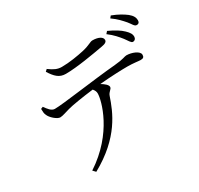

<svg xmlns="http://www.w3.org/2000/svg" viewBox="-180 -1029 1360 1315"><g transform="rotate(-30 500.0 -371.0)"><path d="M842 -626C862 -600 871 -578 886 -577C900 -577 910 -587 911 -602C912 -623 902 -640 878 -663C855 -686 817 -709 769 -731L754 -714C797 -682 822 -651 842 -626ZM919 -712C940 -687 948 -664 965 -664C981 -663 989 -673 989 -689C989 -710 979 -730 953 -751C928 -770 894 -791 844 -810L831 -794C874 -764 896 -738 919 -712ZM684 -656C716 -661 727 -671 727 -685C727 -709 694 -725 650 -725C630 -725 617 -709 558 -695C508 -684 439 -672 378 -672C345 -672 319 -684 281 -712L266 -698C299 -646 327 -617 378 -617C466 -617 607 -642 684 -656ZM223 68C463 -64 526 -230 562 -336C572 -366 596 -370 596 -389C596 -405 573 -424 547 -439C638 -447 722 -450 767 -450C815 -450 854 -443 870 -443C892 -443 898 -452 898 -469C898 -498 841 -520 800 -520C785 -520 769 -508 699 -502C515 -486 261 -447 193 -447C167 -447 147 -474 128 -501L111 -494C111 -473 112 -457 118 -445C128 -416 174 -377 197 -378C219 -379 246 -390 276 -398C307 -407 399 -422 483 -432C495 -418 500 -406 500 -392C500 -338 444 -110 203 47Z"/></g></svg>

Font: Harano Aji Mincho CN
Style: Regular
Weight: 400
Foundry: Masamichi Hosoda
Version: HaranoAjiMinchoCN-Regular version 20230610;ttx 4.39.4